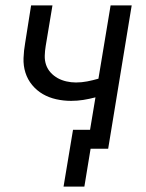

<svg xmlns="http://www.w3.org/2000/svg" viewBox="-20 -550 540 710"><path d="M215 140 250 -70H313L333 -190Q310 -184 288 -180.5Q266 -177 243 -177Q215 -177 188 -183Q161 -189 138.5 -202Q116 -215 99 -235.5Q82 -256 74 -281.5Q66 -307 67 -335Q68 -363 73 -391L95 -530H174L149 -380Q146 -362 145.5 -344Q145 -326 150.5 -310Q156 -294 167.5 -281.5Q179 -269 193.5 -261Q208 -253 225.5 -249Q243 -245 261 -245Q282 -245 302.5 -249Q323 -253 344 -259L389 -530H467L380 0H315L292 140Z"/></svg>

Font: Iosevka Curly Oblique
Style: Regular
Weight: 400
Italic angle: -9°
Monospace: yes
Designer: Belleve Invis
Foundry: Belleve Invis
Version: Version 11.1.0; ttfautohint (v1.8.3)